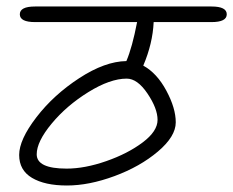

<svg xmlns="http://www.w3.org/2000/svg" viewBox="-20 -656 718 591"><path d="M88 -636H631Q678 -636 678 -612Q678 -588 631 -588H453Q450 -522 421 -454Q463 -431 492 -377Q521 -323 521 -279.5Q521 -236 466 -189.5Q411 -143 332.5 -114Q254 -85 186 -85Q118 -85 78.5 -108.5Q39 -132 39 -179Q39 -226 92 -295Q145 -364 224 -415.5Q303 -467 369 -468Q387 -510 402 -588H88Q41 -588 41 -612Q41 -636 88 -636ZM370 -414Q319 -414 252 -372.5Q185 -331 139 -275.5Q93 -220 93 -181Q93 -137 185 -137Q241 -137 307 -160Q373 -183 419 -217.5Q465 -252 465 -287Q465 -322 434 -368Q403 -414 370 -414Z"/></svg>

Font: Kalam Light
Style: Regular
Weight: 300
Version: Version 2.001;PS 1.0;hotconv 1.0.79;makeotf.lib2.5.61930; tt